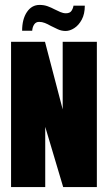

<svg xmlns="http://www.w3.org/2000/svg" viewBox="-20 -761 439 781"><path d="M25 0V-591H163L235 -316V-591H374V0H237L164 -245V0ZM247 -635Q230 -635 215 -642Q200 -649 186 -656Q174 -663 162.5 -667.5Q151 -672 139 -672Q126 -672 119 -661.5Q112 -651 111 -636H70Q70 -683 89.5 -712Q109 -741 141 -741Q159 -741 174 -735.5Q189 -730 202 -723Q214 -717 225.5 -712Q237 -707 248 -707Q264 -707 270.5 -716.5Q277 -726 279 -738H325Q325 -704 312.5 -681Q300 -658 282 -646.5Q264 -635 247 -635Z"/></svg>

Font: Alumni Sans Thin Black
Style: Regular
Weight: 900
Version: Version 1.018